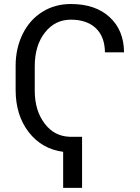

<svg xmlns="http://www.w3.org/2000/svg" viewBox="-20 -741 689 947"><path d="M384.8 -66.4H324.2C272.9 -67.9 231.4 -89.8 199.7 -132.3C167.5 -174.8 151.4 -228.5 151.4 -294.4V-413.6C151.4 -482.4 168 -538.1 201.7 -580.6C234.9 -623 277.3 -644 329.6 -644C381.8 -644 422.9 -629.9 452.6 -602.1C481.9 -574.2 497.1 -534.2 497.6 -482.9H591.8C591.3 -555.7 567.4 -613.8 520.5 -656.7C473.6 -699.7 410.2 -721.2 329.6 -721.2C277.3 -721.2 230.5 -708.5 189 -682.6C147.5 -656.7 114.7 -620.1 91.8 -573.2C68.8 -526.4 57.1 -474.1 57.1 -416.5V-297.4C57.1 -214.4 78.6 -145 121.6 -89.4C164.6 -33.7 221.2 -1.5 291.5 7.8V185.5H384.8Z"/></svg>

Font: Roboto
Style: Regular
Weight: 400
Designer: Google
Version: Version 2.137; 2017